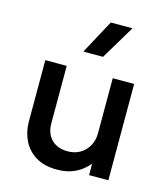

<svg xmlns="http://www.w3.org/2000/svg" viewBox="-114 -849 833 953"><g transform="rotate(15 302.0 -373.0)"><path d="M267.5 15Q201 15 157.8 -11.8Q114.5 -38.5 93 -82.5Q71.5 -126.5 71.5 -178.5V-495H181.5V-199Q181.5 -148 211.8 -117.2Q242 -86.5 295.5 -86.5Q330.5 -86.5 358 -102.2Q385.5 -118 401.8 -146.5Q418 -175 418 -212.5V-495H528V0H429V-58.5Q400 -23.5 360.2 -4.2Q320.5 15 267.5 15ZM243 -585 337 -759.5H448.5L344 -585Z"/></g></svg>

Font: Geologica Cursive
Style: Regular
Weight: 400
Designer: Sindre Bremnes, Frode Helland
Foundry: Monokrom Skriftforlag AS
Version: Version 1.010;gftools[0.9.28]